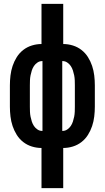

<svg xmlns="http://www.w3.org/2000/svg" viewBox="-20 -755 540 990"><path d="M194 215V8Q169 8 144.5 0.5Q120 -7 100 -22.5Q80 -38 66.5 -59.5Q53 -81 45 -105Q37 -129 34 -154.5Q31 -180 31 -205V-315Q31 -340 34 -365.5Q37 -391 45 -415Q53 -439 66.5 -460.5Q80 -482 100 -497.5Q120 -513 144.5 -520.5Q169 -528 194 -528V-735H306V-528Q331 -528 355.5 -520.5Q380 -513 400 -497.5Q420 -482 433.5 -460.5Q447 -439 455 -415Q463 -391 466 -365.5Q469 -340 469 -315V-205Q469 -180 466 -154.5Q463 -129 455 -105Q447 -81 433.5 -59.5Q420 -38 400 -22.5Q380 -7 355.5 0.5Q331 8 306 8V215ZM199 -80V-440H197Q184 -440 173 -432.5Q162 -425 155 -414.5Q148 -404 144 -391.5Q140 -379 137.5 -366.5Q135 -354 134.5 -341Q134 -328 134 -315V-205Q134 -192 134.5 -179Q135 -166 137.5 -153.5Q140 -141 144 -128.5Q148 -116 155 -105.5Q162 -95 173 -87.5Q184 -80 197 -80ZM301 -80H303Q316 -80 327 -87.5Q338 -95 345 -105.5Q352 -116 356 -128.5Q360 -141 362.5 -153.5Q365 -166 365.5 -179Q366 -192 366 -205V-315Q366 -328 365.5 -341Q365 -354 362.5 -366.5Q360 -379 356 -391.5Q352 -404 345 -414.5Q338 -425 327 -432.5Q316 -440 303 -440H301Z"/></svg>

Font: Iosevka SS18
Style: Bold
Weight: 700
Monospace: yes
Designer: Belleve Invis
Foundry: Belleve Invis
Version: Version 25.1.1; ttfautohint (v1.8.4)